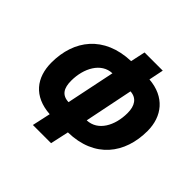

<svg xmlns="http://www.w3.org/2000/svg" viewBox="-183 -898 1082 1082"><g transform="rotate(45 358.0 -357.0)"><path d="M222 10H367L391 -100C600 -104 703 -243 703 -423C703 -539 635 -626 505 -636L523 -724H378L359 -636C150 -629 47 -492 47 -313C47 -194 111 -109 246 -100ZM418 -223 477 -513C528 -510 552 -473 552 -415C552 -314 504 -226 418 -223ZM273 -223C218 -225 198 -261 198 -319C198 -419 247 -510 333 -513Z"/></g></svg>

Font: Noto Sans Display SemiCondensed Extra
Style: Italic
Weight: 800
Width: 4
Italic angle: -12°
Designer: Monotype Design Team
Foundry: Monotype Imaging Inc.
Version: Version 1.900